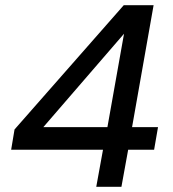

<svg xmlns="http://www.w3.org/2000/svg" viewBox="-20 -720 668 740"><path d="M351 0 377 -143H23L36 -221L457 -700H572L489 -230H589L574 -143H474L448 0ZM147 -230H394L458 -590Z"/></svg>

Font: DM Sans 10pt Medium
Style: Italic
Weight: 500
Italic angle: -10°
Version: Version 4.004;gftools[0.9.30]